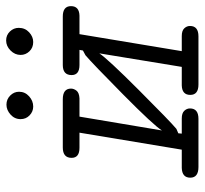

<svg xmlns="http://www.w3.org/2000/svg" viewBox="-40 -610 651 610"><g transform="rotate(-90 285.0 -305.5)"><path d="M56 -53H114L168 -378H120Q88 -378 88 -403Q88 -431 121 -431H274Q308 -431 308 -405Q308 -396 301.5 -387.5Q295 -379 277 -378H219L175 -116Q191 -142 289.5 -239.5Q388 -337 414 -359L429 -367L431 -378H383Q351 -378 351 -403Q351 -431 383 -431H537Q570 -431 570 -405Q570 -379 540 -378H481L427 -53H475Q492 -53 499.5 -45Q507 -37 507 -27Q507 0 474 0H321Q288 0 288 -26Q288 -52 318 -53H377L420 -315Q403 -289 303.5 -189.5Q204 -90 180 -70L166 -64L165 -53H213Q230 -53 237.5 -45Q245 -37 245 -27Q245 0 212 0H59Q25 0 25 -26Q25 -52 56 -53ZM211 -565Q211 -584 225.5 -597Q240 -610 257 -610Q274 -610 286 -598Q298 -586 298 -570Q298 -551 283.5 -538Q269 -525 251 -525Q235 -525 223 -536.5Q211 -548 211 -565ZM415 -565Q415 -583 429 -597Q443 -611 461 -611Q478 -611 489.5 -599Q501 -587 501 -571Q501 -551 487 -538Q473 -525 456 -525Q438 -525 426.5 -537Q415 -549 415 -565Z"/></g></svg>

Font: CMU Typewriter Text
Style: LightOblique
Weight: 200
Italic angle: -9.46001°
Version: Version 0.7.0